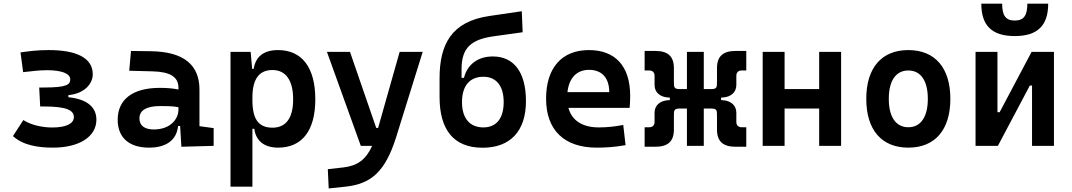

<svg xmlns="http://www.w3.org/2000/svg" viewBox="-20 -803 5899 1057"><path d="M271.5 9.8C417.5 9.8 510.7 -51.3 510.7 -144C510.7 -212.4 460 -257.8 356.4 -267.6V-279.3C444.8 -287.6 490.7 -341.8 490.7 -394C490.7 -486.3 397 -527.3 249 -527.3C178.7 -527.3 142.6 -521 92.8 -514.6L107.4 -405.8C164.6 -411.6 192.9 -416.5 238.3 -416.5C316.9 -416.5 366.7 -399.4 366.7 -365.7C366.7 -337.4 347.7 -321.3 223.1 -321.3H195.8L201.2 -216.8H221.7C343.8 -216.8 386.7 -197.3 386.7 -158.2C386.7 -122.1 343.3 -101.1 267.6 -101.1C220.2 -101.1 154.8 -111.8 108.4 -142.1L51.3 -53.7C107.4 -2.9 189.9 9.8 271.5 9.8Z M978.5 4.9 1156.2 0V-97.7L1078.1 -108.4V-309.6C1078.1 -446.3 991.2 -518.6 810.5 -521L701.2 -522.5L691.4 -413.6L820.3 -410.2C914.6 -407.7 962.4 -380.9 962.4 -320.3V-310.1C932.6 -316.4 900.4 -319.3 859.9 -319.3C711.9 -319.3 627.9 -256.8 627.9 -143.6C627.9 -45.4 690.9 9.8 800.3 9.8C893.1 9.8 952.1 -29.8 960.4 -109.4H971.7ZM962.4 -212.9V-200.2C962.4 -146.5 917 -90.3 826.7 -90.3C775.4 -90.3 747.6 -111.8 747.6 -151.4C747.6 -196.3 787.6 -219.2 862.8 -219.2C897 -219.2 927.2 -219.2 962.4 -212.9Z M1249 224.6H1369.6V-93.8H1379.9C1388.7 -26.4 1436 9.8 1511.2 9.8C1642.6 9.8 1715.8 -83.5 1715.8 -256.3C1715.8 -431.2 1642.6 -527.3 1510.7 -527.3C1431.6 -527.3 1387.2 -491.2 1376.5 -423.8H1368.2L1359.9 -517.6H1249ZM1369.6 -251.5V-265.6C1369.6 -368.2 1406.7 -417.5 1480 -417.5C1553.7 -417.5 1593.8 -360.4 1593.8 -256.3C1593.8 -153.3 1554.7 -100.1 1480 -100.1C1402.3 -100.1 1369.6 -148.4 1369.6 -251.5Z M1789.6 234.4 1882.3 224.6C2024.9 209.5 2101.1 140.1 2160.2 -45.9L2307.1 -517.6H2180.2L2061.5 -98.6H2051.3L1906.7 -517.6H1779.8L1966.3 0H2028.8C1994.1 76.7 1946.8 109.9 1870.6 118.7L1784.7 128.4Z M2636.7 10.3C2788.6 10.3 2875.5 -80.6 2875.5 -246.1C2875.5 -405.3 2809.1 -492.2 2692.9 -492.2C2612.3 -492.2 2553.2 -449.7 2534.2 -374.5H2521V-423.3C2521 -542 2576.2 -586.4 2699.7 -603.5L2857.4 -625.5L2852.5 -741.2L2672.9 -714.8C2465.8 -684.1 2399.9 -559.6 2399.9 -371.6V-269C2399.9 -92.3 2474.6 10.3 2636.7 10.3ZM2641.1 -101.6C2567.4 -101.6 2523.4 -150.4 2523.4 -240.7C2523.4 -331.5 2566.9 -380.4 2641.1 -380.4C2711.4 -380.4 2752.9 -331.1 2752.9 -240.7C2752.9 -150.4 2711.9 -101.6 2641.1 -101.6Z M3265.1 9.8C3306.2 9.8 3359.4 7.8 3423.8 -3.9L3411.1 -115.2C3365.7 -106.4 3322.3 -101.6 3276.9 -101.6C3187 -101.6 3128.4 -138.7 3109.4 -209H3446.3C3448.2 -230 3449.2 -251.5 3449.2 -275.9C3449.2 -439.5 3366.7 -527.3 3222.2 -527.3C3072.3 -527.3 2986.3 -428.7 2986.3 -259.8C2986.3 -85.9 3086.9 9.8 3265.1 9.8ZM3104 -295.9C3112.8 -374.5 3155.3 -418.5 3223.1 -418.5C3292.5 -418.5 3334 -375 3334 -295.9Z M3528.8 4.9H3588.4C3654.3 4.9 3689.9 -22.9 3689.9 -88.9V-161.1C3689.9 -161.6 3689.9 -162.1 3689.9 -162.6C3689.9 -196.8 3689.9 -205.6 3724.6 -205.6H3761.7V0H3854.5V-205.6H3892.6C3927.2 -205.6 3927.2 -196.8 3927.2 -162.6C3927.2 -162.1 3927.2 -161.6 3927.2 -161.1V-88.9C3927.2 -22.9 3962.9 4.9 4028.8 4.9H4088.4V-102.5H4062.5C4047.9 -102.5 4033.7 -110.8 4033.7 -131.3V-182.1C4033.7 -224.1 4002.4 -247.6 3962.9 -251L3949.7 -252V-265.6L3962.9 -266.6C4002.4 -270 4033.7 -293.5 4033.7 -335.4V-386.2C4033.7 -406.7 4047.9 -415 4062.5 -415H4088.4V-522.5H4028.8C3962.9 -522.5 3927.2 -494.6 3927.2 -428.7V-356.9C3927.2 -356.4 3927.2 -356 3927.2 -355.5C3927.2 -321.3 3927.2 -312.5 3892.6 -312.5H3854.5V-517.6H3761.7V-312.5H3724.6C3689.9 -312.5 3689.9 -321.3 3689.9 -355.5C3689.9 -356 3689.9 -356.4 3689.9 -356.9V-428.7C3689.9 -494.6 3654.3 -522.5 3588.4 -522.5H3528.8V-415H3554.7C3569.3 -415 3583.5 -406.7 3583.5 -386.2V-335.4C3583.5 -293.5 3614.7 -270 3654.3 -266.6L3667.5 -265.6V-252L3654.3 -251C3614.7 -247.6 3583.5 -224.1 3583.5 -182.1V-131.3C3583.5 -110.8 3569.3 -102.5 3554.7 -102.5H3528.8Z M4489.7 0H4610.4V-517.6H4489.7V-312.5H4299.3V-517.6H4178.7V0H4299.3V-205.6H4489.7Z M4980.5 9.8C5127.4 9.8 5211.9 -87.9 5211.9 -258.8C5211.9 -429.7 5127.4 -527.3 4980.5 -527.3C4833.5 -527.3 4749 -429.7 4749 -258.8C4749 -87.9 4833.5 9.8 4980.5 9.8ZM4980.5 -102.5C4912.1 -102.5 4873 -159.2 4873 -258.8C4873 -358.9 4912.1 -415 4980.5 -415C5048.8 -415 5087.9 -358.9 5087.9 -258.8C5087.9 -159.2 5048.8 -102.5 4980.5 -102.5Z M5350.6 0H5473.6L5649.4 -332H5661.6V0H5782.2V-517.6H5659.2L5483.4 -185.5H5471.2V-517.6H5350.6ZM5566.4 -604.5C5691.9 -604.5 5750.5 -662.1 5750.5 -782.7H5635.7C5635.7 -719.2 5617.7 -689.9 5566.4 -689.9C5516.1 -689.9 5497.1 -717.8 5497.1 -782.7H5382.3C5382.3 -663.1 5439.9 -604.5 5566.4 -604.5Z"/></svg>

Font: Cascadia Mono SemiBold
Style: Regular
Weight: 600
Monospace: yes
Designer: Aaron Bell
Foundry: Saja Typeworks
Version: Version 2404.023